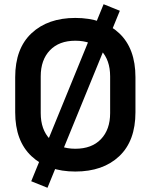

<svg xmlns="http://www.w3.org/2000/svg" viewBox="-20 -799 714 910"><path d="M337 14Q207 14 129.5 -58.5Q52 -131 52 -267V-433Q52 -569 129.5 -641.5Q207 -714 337 -714Q468 -714 545 -641.5Q622 -569 622 -433V-267Q622 -131 545 -58.5Q468 14 337 14ZM337 -94Q415 -94 458.5 -139.5Q502 -185 502 -263V-437Q502 -515 458.5 -560.5Q415 -606 337 -606Q260 -606 216.5 -560.5Q173 -515 173 -437V-263Q173 -185 216.5 -139.5Q260 -94 337 -94ZM205 91 128 60 471 -779 548 -748Z"/></svg>

Font: Space Grotesk SemiBold
Style: Regular
Weight: 600
Designer: Florian Karsten
Foundry: Florian Karsten
Version: Version 2.000